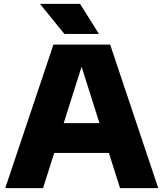

<svg xmlns="http://www.w3.org/2000/svg" viewBox="-20 -970 844 990"><path d="M7 0 255.5 -740H548L796 0H599L391.5 -655H410L202 0ZM209 -181.5 254 -335H548.5L592.5 -181.5ZM312 -795 186 -950H393L490 -795Z"/></svg>

Font: Encode Sans SemiExpanded ExtraBold
Style: Regular
Weight: 800
Width: 6
Designer: Multiple Designers
Foundry: Impallari Type
Version: Version 3.002